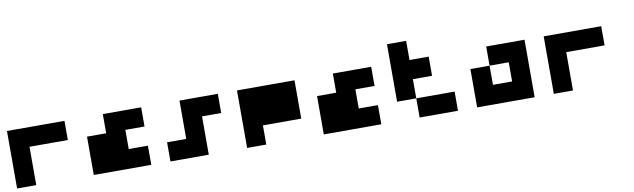

<svg xmlns="http://www.w3.org/2000/svg" viewBox="-36 -742 4072 1233"><g transform="rotate(-10 2000.0 -125.0)"><path d="M375 -250V-125H125V125H0V-250Z M875 -250V-125H750V0H875V125H500V-125H625V-250Z M1375 -250V-125H1250V125H1000V0H1125V-250Z M1875 -250V0H1625V125H1500V-250Z M2375 -250V-125H2250V0H2375V125H2000V-125H2125V-250Z M2625 -375V-250H2750V-125H2625V0H2500V-375ZM2875 0V125H2625V0Z M3375 -250V125H3000V-125H3125V0H3250V-125H3125V-250Z M3875 -250V-125H3625V125H3500V-250Z"/></g></svg>

Font: Bytesized
Style: Regular
Weight: 400
Monospace: yes
Designer: baltdev
Version: Version 1.000